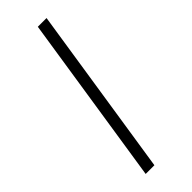

<svg xmlns="http://www.w3.org/2000/svg" viewBox="-265 -778 856 856"><g transform="rotate(-45 163.5 -350.0)"><path d="M253 -752 129 52H74L198 -752Z"/></g></svg>

Font: Pathway Extreme Condensed Thin
Style: Regular
Weight: 250
Width: 3
Version: Version 1.001;gftools[0.9.26]